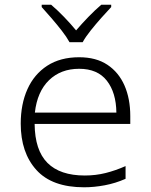

<svg xmlns="http://www.w3.org/2000/svg" viewBox="-20 -785 640 815"><path d="M337 10Q201 10 134.5 -63.5Q68 -137 68 -260Q68 -343 96.5 -406.5Q125 -470 180.5 -506Q236 -542 316 -542Q388 -542 436 -510Q484 -478 508.5 -422Q533 -366 533 -292V-259H127Q128 -147 181.5 -93.5Q235 -40 340 -40Q386 -40 428 -50.5Q470 -61 513 -80V-26Q470 -7 424.5 1.5Q379 10 337 10ZM474 -307Q473 -392 433.5 -442.5Q394 -493 316 -493Q238 -493 188 -444.5Q138 -396 128 -307ZM275 -606Q263 -628 242 -655Q221 -682 198 -708.5Q175 -735 157 -755V-765H197Q224 -742 252 -713Q280 -684 303 -656Q327 -684 355 -713Q383 -742 410 -765H452V-755Q433 -735 409.5 -708.5Q386 -682 364.5 -655Q343 -628 331 -606Z"/></svg>

Font: Noto Sans Mono Light
Style: Regular
Weight: 300
Designer: Monotype Design Team
Foundry: Monotype Imaging Inc.
Version: Version 2.014; ttfautohint (v1.8.4.7-5d5b)